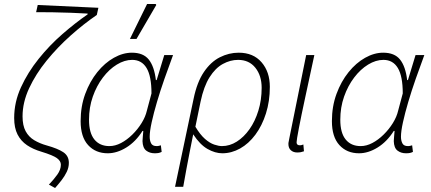

<svg xmlns="http://www.w3.org/2000/svg" viewBox="-20 -756 2157 962"><path d="M256 186 225 169Q249 144 267 119Q285 94 285 69Q285 51 265.5 36.5Q246 22 187 4Q146 -8 115.5 -28.5Q85 -49 68 -82Q51 -115 51 -165Q51 -244 85 -318.5Q119 -393 173.5 -461Q228 -529 293 -585.5Q358 -642 419 -684V-688Q382 -690 335 -692Q288 -694 241.5 -694.5Q195 -695 161 -695L169 -731L473 -717L465 -681Q399 -636 333.5 -577.5Q268 -519 213.5 -452Q159 -385 126 -314Q93 -243 93 -173Q93 -127 108.5 -98.5Q124 -70 151.5 -53.5Q179 -37 215 -27Q269 -12 297 6.5Q325 25 325 60Q325 83 314.5 105Q304 127 288 147.5Q272 168 256 186Z M520 12Q459 12 421.5 -29Q384 -70 384 -149Q384 -223 407 -285.5Q430 -348 467.5 -394.5Q505 -441 550.5 -466.5Q596 -492 641 -492Q698 -492 725.5 -457.5Q753 -423 761 -355H765L803 -480H847Q825 -421 804 -361Q783 -301 766.5 -245Q750 -189 740 -143.5Q730 -98 730 -71Q730 -52 737 -38Q744 -24 765 -24Q772 -24 777 -25.5Q782 -27 786 -28L790 5Q782 9 774.5 10.5Q767 12 755 12Q730 12 712.5 -1.5Q695 -15 694 -49Q694 -57 695.5 -71Q697 -85 698 -100H694Q660 -46 613 -17Q566 12 520 12ZM528 -24Q557 -24 586.5 -39.5Q616 -55 643 -81.5Q670 -108 689.5 -139.5Q709 -171 716 -202L739 -288Q739 -374 714.5 -415Q690 -456 642 -456Q604 -456 565.5 -432.5Q527 -409 495.5 -367.5Q464 -326 445 -272Q426 -218 426 -156Q426 -90 453 -57Q480 -24 528 -24ZM631 -561 717 -736H760L763 -731L664 -561Z M857 180 950 -261Q967 -344 1001.5 -395Q1036 -446 1081.5 -469Q1127 -492 1176 -492Q1249 -492 1290.5 -444Q1332 -396 1332 -321Q1332 -249 1312.5 -187.5Q1293 -126 1259.5 -81Q1226 -36 1183 -12Q1140 12 1094 12Q1058 12 1020 -9.5Q982 -31 948 -83Q938 -33 930 7.5Q922 48 914.5 88.5Q907 129 898 180ZM1092 -24Q1131 -24 1166.5 -46.5Q1202 -69 1230 -108.5Q1258 -148 1274.5 -201.5Q1291 -255 1291 -316Q1291 -377 1259.5 -416.5Q1228 -456 1173 -456Q1134 -456 1096.5 -435.5Q1059 -415 1030 -369Q1001 -323 985 -247L959 -121Q983 -81 1007 -60Q1031 -39 1053.5 -31.5Q1076 -24 1092 -24Z M1469 8Q1450 8 1437.5 -3Q1425 -14 1425 -35Q1425 -41 1427 -49Q1429 -57 1430 -65L1514 -480H1555Q1530 -364 1509.5 -269Q1489 -174 1477.5 -114Q1466 -54 1466 -43Q1466 -35 1470.5 -31.5Q1475 -28 1482 -28Q1485 -28 1489 -28.5Q1493 -29 1500 -32L1503 2Q1495 5 1487 6.5Q1479 8 1469 8Z M1779 12Q1718 12 1680.5 -29Q1643 -70 1643 -149Q1643 -223 1666 -285.5Q1689 -348 1726.5 -394.5Q1764 -441 1809.5 -466.5Q1855 -492 1900 -492Q1957 -492 1984.5 -457.5Q2012 -423 2020 -355H2024L2062 -480H2106Q2084 -421 2063 -361Q2042 -301 2025.5 -245Q2009 -189 1999 -143.5Q1989 -98 1989 -71Q1989 -52 1996 -38Q2003 -24 2024 -24Q2031 -24 2036 -25.5Q2041 -27 2045 -28L2049 5Q2041 9 2033.5 10.5Q2026 12 2014 12Q1989 12 1971.5 -1.5Q1954 -15 1953 -49Q1953 -57 1954.5 -71Q1956 -85 1957 -100H1953Q1919 -46 1872 -17Q1825 12 1779 12ZM1787 -24Q1816 -24 1845.5 -39.5Q1875 -55 1902 -81.5Q1929 -108 1948.5 -139.5Q1968 -171 1975 -202L1998 -288Q1998 -374 1973.5 -415Q1949 -456 1901 -456Q1863 -456 1824.5 -432.5Q1786 -409 1754.5 -367.5Q1723 -326 1704 -272Q1685 -218 1685 -156Q1685 -90 1712 -57Q1739 -24 1787 -24Z"/></svg>

Font: Source Sans 3 Light
Style: Italic
Weight: 300
Italic angle: -11°
Designer: Paul D. Hunt
Foundry: Adobe
Version: Version 3.046;hotconv 1.0.118;makeotfexe 2.5.65603